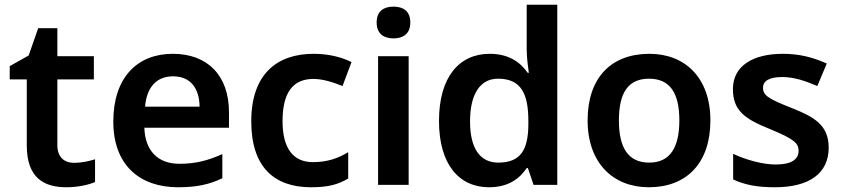

<svg xmlns="http://www.w3.org/2000/svg" viewBox="-20 -780 3556 810"><path d="M293 -93C251 -93 222 -117 222 -167V-445H376V-543H222V-661H141L101 -546L21 -501V-445H93V-166C93 -29 166 10 260 10C308 10 353 0 381 -12V-108C355 -100 324 -93 293 -93Z M709 -553C559 -553 458 -453 458 -267C458 -82 571 10 731 10C811 10 863 -2 918 -28V-130C858 -103 806 -89 737 -89C645 -89 592 -145 589 -241H946V-307C946 -461 856 -553 709 -553ZM710 -458C786 -458 821 -405 822 -330H592C599 -415 643 -458 710 -458Z M1292 10C1363 10 1406 -1 1449 -27V-138C1406 -112 1361 -96 1300 -96C1217 -96 1172 -154 1172 -269C1172 -387 1214 -447 1302 -447C1341 -447 1383 -434 1425 -417L1463 -518C1425 -537 1371 -553 1303 -553C1149 -553 1040 -468 1040 -268C1040 -76 1136 10 1292 10Z M1640 -752C1601 -752 1569 -735 1569 -685C1569 -636 1601 -618 1640 -618C1679 -618 1711 -636 1711 -685C1711 -735 1679 -752 1640 -752ZM1704 -543H1575V0H1704Z M2043 10C2124 10 2172 -26 2202 -71H2207L2231 0H2331V-760H2202V-572C2202 -537 2208 -493 2211 -473H2206C2175 -518 2126 -553 2046 -553C1918 -553 1832 -456 1832 -270C1832 -86 1917 10 2043 10ZM2082 -94C2005 -94 1963 -154 1963 -268C1963 -382 2005 -448 2081 -448C2179 -448 2209 -384 2209 -269V-253C2208 -146 2175 -94 2082 -94Z M2977 -272C2977 -452 2870 -553 2720 -553C2558 -553 2459 -452 2459 -272C2459 -92 2567 10 2717 10C2877 10 2977 -92 2977 -272ZM2591 -272C2591 -387 2629 -448 2718 -448C2807 -448 2846 -387 2846 -272C2846 -158 2807 -94 2719 -94C2629 -94 2591 -158 2591 -272Z M3476 -157C3476 -251 3417 -286 3321 -324C3222 -363 3199 -377 3199 -410C3199 -439 3226 -455 3280 -455C3330 -455 3377 -439 3428 -417L3468 -512C3408 -539 3350 -553 3283 -553C3156 -553 3072 -502 3072 -404C3072 -313 3123 -278 3227 -236C3332 -193 3349 -175 3349 -144C3349 -109 3321 -86 3253 -86C3197 -86 3126 -106 3073 -131V-23C3123 0 3173 10 3249 10C3395 10 3476 -49 3476 -157Z"/></svg>

Font: Noto Kufi Arabic SemiBold
Style: Regular
Weight: 600
Designer: Monotype Design Team, David Williams, Khaled Hosny
Foundry: Google LLC
Version: Version 2.109